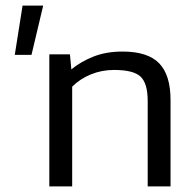

<svg xmlns="http://www.w3.org/2000/svg" viewBox="-20 -669 697 689"><path d="M33 -472 61 -649H135L93 -472ZM157 0V-474H231L236 -420Q270 -448 315.5 -466Q361 -484 420 -484Q510 -484 551 -442Q592 -400 592 -310V0H510V-307Q510 -369 485 -393.5Q460 -418 389 -418Q345 -418 306 -402Q267 -386 239 -358V0Z"/></svg>

Font: Kanit Light
Style: Regular
Weight: 300
Designer: Katatrad Team
Foundry: CadsonDemak
Version: Version 2.000; ttfautohint (v1.8.3)